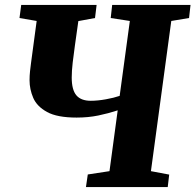

<svg xmlns="http://www.w3.org/2000/svg" viewBox="-20 -763 797 783"><path d="M330.5 0 338 -51.5 426.5 -65 460 -313Q422 -300.5 381 -292Q340 -283.5 292.5 -283.5Q213.5 -283.5 172 -306.2Q130.5 -329 115.5 -364Q100.5 -399 100.5 -436Q100.5 -454 102.5 -473Q104.5 -492 106.5 -506L129.5 -677.5L59.5 -689.5L66.5 -743H374L367.5 -689.5L299.5 -677L285.5 -577.5Q280.5 -543.5 276.5 -508.2Q272.5 -473 272.5 -447Q272.5 -396.5 291.5 -374.2Q310.5 -352 350 -352Q378 -352 411.5 -358Q445 -364 468 -372L509.5 -677.5L431.5 -689.5L437.5 -743H757L751 -689.5L678.5 -677.5L595.5 -65L670 -51L664 0Z"/></svg>

Font: Merriweather Black
Style: Italic
Weight: 900
Italic angle: -7.8°
Designer: Eben Sorkin
Foundry: Eben Sorkin
Version: Version 2.200;gftools[0.9.31]